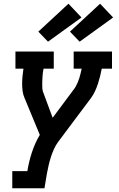

<svg xmlns="http://www.w3.org/2000/svg" viewBox="-20 -807 640 1032"><path d="M46 205V113H127Q131 88 137 63Q143 38 151 13.5Q159 -11 169.5 -35Q180 -59 194 -82L112 -280Q104 -298 101.5 -317.5Q99 -337 99 -357Q99 -377 101 -397Q103 -417 106 -438Q106 -438 106 -438Q106 -438 106 -438H63V-530H269V-438H214Q212 -427 210.5 -416.5Q209 -406 208.5 -395.5Q208 -385 207.5 -375Q207 -365 207 -354.5Q207 -344 207.5 -333.5Q208 -323 211 -314L263 -174L383 -335Q384 -337 384.5 -338Q385 -339 386 -340Q399 -363 406.5 -388Q414 -413 419 -438H376V-530H582V-438H527Q527 -438 527 -438Q527 -438 527 -438Q523 -417 518 -397Q513 -377 506.5 -357Q500 -337 491 -317.5Q482 -298 469 -280L293 -45Q279 -26 269.5 -4.5Q260 17 253 39Q246 61 241 83Q236 105 232 127L219 205ZM408 -583 356 -637 518 -787 588 -713ZM238 -583 186 -637 348 -787 418 -713Z"/></svg>

Font: Iosevka Curly Slab SmBdExObl
Style: Regular
Weight: 600
Width: 7
Italic angle: -9°
Monospace: yes
Designer: Belleve Invis
Foundry: Belleve Invis
Version: Version 11.1.0; ttfautohint (v1.8.3)